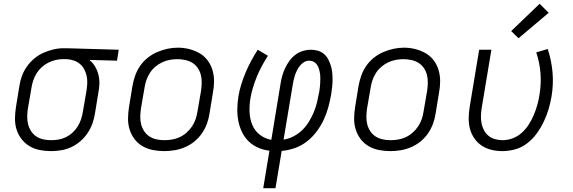

<svg xmlns="http://www.w3.org/2000/svg" viewBox="-20 -794 3040 1019"><path d="M250 8Q220 8 190 2Q160 -4 135.5 -19Q111 -34 93.5 -57Q76 -80 67.5 -108Q59 -136 59.5 -166.5Q60 -197 65 -228L83 -338Q87 -365 96.5 -391Q106 -417 122.5 -440.5Q139 -464 161.5 -483Q184 -502 210 -513.5Q236 -525 263 -531.5Q290 -538 317 -538Q321 -538 325 -538Q329 -538 333 -538L610 -530L601 -472L454 -476Q472 -462 484 -442Q496 -422 502 -399Q508 -376 507.5 -351.5Q507 -327 502 -302L484 -192Q480 -165 470.5 -138.5Q461 -112 445 -88Q429 -64 406.5 -44.5Q384 -25 358 -13Q332 -1 304.5 3.5Q277 8 250 8ZM251 -50Q271 -50 291.5 -53.5Q312 -57 331 -66.5Q350 -76 366 -91Q382 -106 393 -124Q404 -142 410.5 -162Q417 -182 420 -202L439 -312Q442 -331 443 -351Q444 -371 440 -390Q436 -409 427.5 -425.5Q419 -442 405 -454Q391 -466 372.5 -472.5Q354 -479 335 -480H323Q320 -480 317.5 -480Q315 -480 312 -480Q293 -480 273 -475Q253 -470 234.5 -460.5Q216 -451 200.5 -436.5Q185 -422 174 -404.5Q163 -387 156.5 -367.5Q150 -348 147 -328L128 -218Q125 -197 124.5 -176Q124 -155 129 -135Q134 -115 145 -98Q156 -81 172.5 -70Q189 -59 209.5 -54.5Q230 -50 251 -50Z M851 8Q820 8 790.5 2Q761 -4 736 -18.5Q711 -33 693.5 -56.5Q676 -80 667.5 -108Q659 -136 659.5 -166.5Q660 -197 665 -228L683 -338Q688 -366 697.5 -393Q707 -420 723.5 -444Q740 -468 763.5 -487Q787 -506 814 -517.5Q841 -529 868.5 -535Q896 -541 924 -541Q955 -541 984.5 -533.5Q1014 -526 1039 -511.5Q1064 -497 1081.5 -474Q1099 -451 1107.5 -422.5Q1116 -394 1116 -363.5Q1116 -333 1110 -302L1092 -192Q1088 -164 1078 -137Q1068 -110 1051.5 -86Q1035 -62 1011.5 -43Q988 -24 961 -12.5Q934 -1 906 3.5Q878 8 851 8ZM852 -50Q873 -50 893.5 -53.5Q914 -57 933.5 -66Q953 -75 970 -90Q987 -105 999 -123Q1011 -141 1018 -161Q1025 -181 1028 -202L1047 -312Q1050 -333 1050.5 -354.5Q1051 -376 1046 -396Q1041 -416 1029.5 -433Q1018 -450 1001 -460.5Q984 -471 963 -475.5Q942 -480 921 -480Q900 -480 879.5 -476Q859 -472 840 -463Q821 -454 804 -439.5Q787 -425 775.5 -407Q764 -389 757 -369Q750 -349 747 -328L728 -218Q725 -197 724.5 -175.5Q724 -154 729 -134.5Q734 -115 745 -98Q756 -81 773 -70Q790 -59 810.5 -54.5Q831 -50 852 -50Z M1377 205 1410 6Q1378 2 1349.5 -10.5Q1321 -23 1299.5 -44Q1278 -65 1264.5 -93Q1251 -121 1245 -151.5Q1239 -182 1239.5 -215Q1240 -248 1245 -280Q1250 -312 1260 -344.5Q1270 -377 1283 -408Q1296 -439 1312.5 -470Q1329 -501 1348 -530L1402 -498Q1385 -472 1370 -444Q1355 -416 1343.5 -388Q1332 -360 1323 -330.5Q1314 -301 1309 -272Q1303 -236 1304.5 -200Q1306 -164 1318.5 -132.5Q1331 -101 1358 -79.5Q1385 -58 1420 -52L1469 -350Q1472 -371 1478 -392Q1484 -413 1493.5 -433Q1503 -453 1516.5 -471.5Q1530 -490 1548 -503.5Q1566 -517 1587.5 -523.5Q1609 -530 1631 -530Q1650 -530 1668 -524.5Q1686 -519 1699.5 -507.5Q1713 -496 1721.5 -480Q1730 -464 1735.5 -446.5Q1741 -429 1743 -410.5Q1745 -392 1745 -372.5Q1745 -353 1743 -334Q1741 -315 1738 -295Q1732 -261 1723 -227Q1714 -193 1698.5 -159.5Q1683 -126 1660.5 -96Q1638 -66 1608.5 -43Q1579 -20 1544.5 -8Q1510 4 1475 7L1442 205ZM1485 -53Q1512 -57 1538 -70.5Q1564 -84 1584.5 -104Q1605 -124 1620 -149Q1635 -174 1645.5 -199Q1656 -224 1662.5 -251Q1669 -278 1674 -305Q1676 -317 1677.5 -330Q1679 -343 1679.5 -355.5Q1680 -368 1680 -380.5Q1680 -393 1678 -405.5Q1676 -418 1672.5 -429.5Q1669 -441 1662 -451Q1655 -461 1644.5 -466.5Q1634 -472 1621 -472Q1607 -472 1594 -464.5Q1581 -457 1572 -445.5Q1563 -434 1556.5 -421Q1550 -408 1545.5 -394.5Q1541 -381 1538 -367.5Q1535 -354 1533 -340Z M2051 8Q2020 8 1990.5 2Q1961 -4 1936 -18.5Q1911 -33 1893.5 -56.5Q1876 -80 1867.5 -108Q1859 -136 1859.5 -166.5Q1860 -197 1865 -228L1883 -338Q1888 -366 1897.5 -393Q1907 -420 1923.5 -444Q1940 -468 1963.5 -487Q1987 -506 2014 -517.5Q2041 -529 2068.5 -535Q2096 -541 2124 -541Q2155 -541 2184.5 -533.5Q2214 -526 2239 -511.5Q2264 -497 2281.5 -474Q2299 -451 2307.5 -422.5Q2316 -394 2316 -363.5Q2316 -333 2310 -302L2292 -192Q2288 -164 2278 -137Q2268 -110 2251.5 -86Q2235 -62 2211.5 -43Q2188 -24 2161 -12.5Q2134 -1 2106 3.5Q2078 8 2051 8ZM2052 -50Q2073 -50 2093.5 -53.5Q2114 -57 2133.5 -66Q2153 -75 2170 -90Q2187 -105 2199 -123Q2211 -141 2218 -161Q2225 -181 2228 -202L2247 -312Q2250 -333 2250.5 -354.5Q2251 -376 2246 -396Q2241 -416 2229.5 -433Q2218 -450 2201 -460.5Q2184 -471 2163 -475.5Q2142 -480 2121 -480Q2100 -480 2079.5 -476Q2059 -472 2040 -463Q2021 -454 2004 -439.5Q1987 -425 1975.5 -407Q1964 -389 1957 -369Q1950 -349 1947 -328L1928 -218Q1925 -197 1924.5 -175.5Q1924 -154 1929 -134.5Q1934 -115 1945 -98Q1956 -81 1973 -70Q1990 -59 2010.5 -54.5Q2031 -50 2052 -50Z M2646 8Q2616 8 2587.5 1Q2559 -6 2536 -21.5Q2513 -37 2497 -60.5Q2481 -84 2474 -111Q2467 -138 2467.5 -168Q2468 -198 2473 -228L2523 -530H2588L2536 -218Q2533 -198 2532.5 -177.5Q2532 -157 2536 -138Q2540 -119 2549 -102Q2558 -85 2573 -73Q2588 -61 2607.5 -55.5Q2627 -50 2647 -50Q2674 -50 2701 -60Q2728 -70 2749.5 -89.5Q2771 -109 2786.5 -133.5Q2802 -158 2813 -184Q2824 -210 2831.5 -236.5Q2839 -263 2843 -290Q2853 -349 2848.5 -405.5Q2844 -462 2826 -516L2887 -534Q2907 -473 2912.5 -409.5Q2918 -346 2907 -281Q2901 -246 2891 -213Q2881 -180 2865.5 -147.5Q2850 -115 2828.5 -85.5Q2807 -56 2778 -33.5Q2749 -11 2714.5 -1.5Q2680 8 2646 8ZM2732 -591 2693 -629 2844 -774 2892 -726Z"/></svg>

Font: Iosevka Curly LtExObl
Style: Regular
Weight: 300
Width: 7
Italic angle: -9°
Monospace: yes
Designer: Belleve Invis
Foundry: Belleve Invis
Version: Version 11.1.0; ttfautohint (v1.8.3)